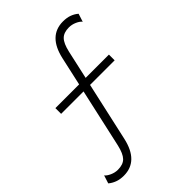

<svg xmlns="http://www.w3.org/2000/svg" viewBox="-274 -838 1187 1187"><g transform="rotate(-45 319.5 -244.5)"><path d="M93 226Q59.5 226 34.2 216.2Q9 206.5 -9 191L8 138Q18 151.5 42.8 162.8Q67.5 174 93 174Q139 174 162.2 150Q185.5 126 199 67L285 -319H89V-369H296.5L338 -556Q373.5 -715 501 -715Q535 -715 560 -705.5Q585 -696 603 -680L586 -627Q576.5 -640.5 551.5 -651.8Q526.5 -663 501 -663Q455.5 -663 432 -639.2Q408.5 -615.5 395 -556L353.5 -369H557V-319H342L256 67Q220.5 226 93 226Z"/></g></svg>

Font: Geologica Thin
Style: Regular
Weight: 100
Designer: Sindre Bremnes, Frode Helland
Foundry: Monokrom Skriftforlag AS
Version: Version 1.010; ttfautohint (v1.8.4.7-5d5b);gftools[0.9.28]